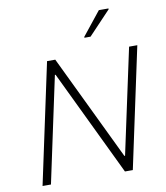

<svg xmlns="http://www.w3.org/2000/svg" viewBox="-97 -1000 935 1081"><g transform="rotate(-10 370.0 -460.0)"><path d="M58 0 205 -688H252L541 -87H545L674 -688H721L574 0H529L239 -604H235L106 0ZM435 -781V-786L542 -920H597V-915L470 -781Z"/></g></svg>

Font: Saira ExtraLight
Style: Italic
Weight: 200
Italic angle: -12°
Designer: Hector Gatti with collaboration of the Omnibus-Type team
Foundry: Omnibus-Type
Version: Version 1.100; ttfautohint (v1.8.3)